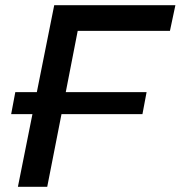

<svg xmlns="http://www.w3.org/2000/svg" viewBox="-20 -720 696 740"><path d="M217 -280 162 0H49L105 -280H23L39 -365H122L189 -700H656L635 -601H279.5L233.5 -365H545L529 -280Z"/></svg>

Font: Argentum Sans
Style: Italic
Weight: 400
Italic angle: -11.3099°
Designer: Julieta Ulanovsky, Owen Earl, Rasmus Andersson, Cristiano Sobral
Foundry: The Argentum Sans Project Authors
Version: Version 3.131; ttfautohint (v1.8.4.7-5d5b-dirty)